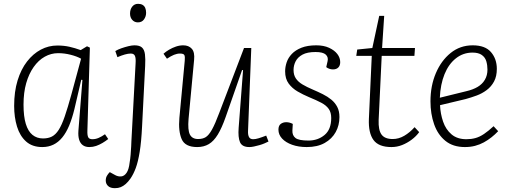

<svg xmlns="http://www.w3.org/2000/svg" viewBox="-20 -755 2668 1004"><path d="M437 -73Q436 -47 441.5 -37Q447 -27 463 -27Q480 -27 496 -34Q512 -41 529 -53L546 -28Q532 -17 516 -7.5Q500 2 483 8Q466 14 447 14Q427 14 413.5 4.5Q400 -5 394 -24Q388 -43 390 -71L411 -337L405 -338L369 -184Q357 -135 341.5 -98Q326 -61 305.5 -36Q285 -11 259 1.5Q233 14 201 14Q149 14 116.5 -15Q84 -44 69 -93Q54 -142 54 -201Q54 -276 72 -334.5Q90 -393 121.5 -433.5Q153 -474 193.5 -495.5Q234 -517 280 -517Q314 -517 343 -510.5Q372 -504 402 -493L435 -513L450 -506ZM205 -31Q232 -31 251.5 -41Q271 -51 287 -76Q303 -101 318.5 -146Q334 -191 353 -260L404 -448Q383 -460 350 -468.5Q317 -477 284 -477Q247 -477 214 -458.5Q181 -440 156 -404.5Q131 -369 117 -320Q103 -271 103 -208Q103 -146 115 -107Q127 -68 150 -49.5Q173 -31 205 -31Z M723 -95Q719 -13 710.5 39Q702 91 690 123.5Q678 156 662 179Q650 196 637.5 207Q625 218 611.5 223.5Q598 229 581 229Q557 229 545 217.5Q533 206 533 189Q533 175 539 164.5Q545 154 554 145L583 161Q598 169 614 167.5Q630 166 642 148.5Q654 131 658 94Q661 78 663 54.5Q665 31 666 10Q667 -11 667 -15L689 -423Q691 -451 685.5 -463Q680 -475 664 -475Q650 -475 632.5 -470Q615 -465 594 -456L583 -488Q596 -496 614.5 -502.5Q633 -509 651.5 -513.5Q670 -518 683 -518Q710 -518 722.5 -506.5Q735 -495 738 -471Q741 -447 739 -410ZM660 -684Q660 -706 671.5 -720.5Q683 -735 702 -735Q716 -735 725.5 -729.5Q735 -724 739.5 -713.5Q744 -703 744 -688Q744 -669 733 -653.5Q722 -638 701 -638Q683 -638 671.5 -651Q660 -664 660 -684Z M835 -474Q847 -485 864 -495Q881 -505 900 -511.5Q919 -518 938 -518Q967 -518 983 -500Q999 -482 995 -442L966 -133Q961 -75 973 -51.5Q985 -28 1016 -28Q1040 -28 1056 -38Q1072 -48 1088.5 -77.5Q1105 -107 1127 -166L1256 -504H1294L1277 -70Q1276 -50 1282 -38.5Q1288 -27 1304 -27Q1316 -27 1332.5 -32Q1349 -37 1372 -46L1384 -15Q1376 -11 1363.5 -5.5Q1351 0 1336.5 4Q1322 8 1308.5 11Q1295 14 1284 14Q1246 14 1235 -11.5Q1224 -37 1228 -87L1251 -388L1246 -389L1160 -143Q1140 -86 1119 -51.5Q1098 -17 1072 -1.5Q1046 14 1011 14Q948 14 930 -27.5Q912 -69 918 -138L946 -437Q948 -457 944.5 -466Q941 -475 921 -475Q906 -475 890 -468.5Q874 -462 853 -448Z M1593 -20Q1642 -20 1677 -49Q1712 -78 1712 -138Q1712 -167 1699 -185.5Q1686 -204 1660.5 -217.5Q1635 -231 1596 -247Q1565 -260 1536.5 -276.5Q1508 -293 1489.5 -318Q1471 -343 1471 -382Q1471 -405 1479 -429Q1487 -453 1506 -473Q1525 -493 1556.5 -505.5Q1588 -518 1634 -518Q1673 -518 1701 -505Q1729 -492 1744 -472.5Q1759 -453 1759 -430Q1759 -412 1749 -402Q1739 -392 1721 -392Q1711 -392 1701.5 -395.5Q1692 -399 1686 -404L1693 -435Q1698 -456 1683.5 -469.5Q1669 -483 1630 -483Q1587 -483 1562 -469.5Q1537 -456 1526 -434.5Q1515 -413 1515 -389Q1515 -363 1527 -345Q1539 -327 1561.5 -313.5Q1584 -300 1617 -286Q1643 -275 1668 -262.5Q1693 -250 1712.5 -234Q1732 -218 1743.5 -196Q1755 -174 1755 -143Q1755 -100 1735.5 -64.5Q1716 -29 1678 -7.5Q1640 14 1584 14Q1541 14 1507.5 2Q1474 -10 1455 -30.5Q1436 -51 1436 -77Q1436 -98 1448 -107Q1460 -116 1477 -116Q1486 -116 1495 -113.5Q1504 -111 1511 -107L1509 -72Q1508 -47 1525 -33.5Q1542 -20 1593 -20Z M1848 -496 1927 -504 1963 -672H1989L1978 -504H2150L2147 -463H1976L1960 -127Q1958 -75 1975 -51.5Q1992 -28 2034 -28Q2065 -28 2094 -45Q2123 -62 2148 -90L2172 -64Q2156 -42 2132.5 -24.5Q2109 -7 2082.5 3.5Q2056 14 2027 14Q1960 14 1933 -23Q1906 -60 1909 -133L1924 -463H1843Z M2452 -518Q2517 -518 2547.5 -482.5Q2578 -447 2578 -395Q2578 -356 2563.5 -329Q2549 -302 2525 -284Q2501 -266 2472.5 -255.5Q2444 -245 2415 -237L2281 -205Q2283 -160 2297 -119Q2311 -78 2341 -52.5Q2371 -27 2419 -27Q2444 -27 2466 -33Q2488 -39 2511 -54.5Q2534 -70 2561 -95L2585 -69Q2569 -52 2550 -37Q2531 -22 2510 -10.5Q2489 1 2464.5 7.5Q2440 14 2411 14Q2349 14 2309 -18.5Q2269 -51 2250 -105.5Q2231 -160 2231 -225Q2231 -306 2259 -372Q2287 -438 2336.5 -478Q2386 -518 2452 -518ZM2529 -391Q2529 -414 2523 -434.5Q2517 -455 2499.5 -467.5Q2482 -480 2451 -480Q2402 -480 2364 -450Q2326 -420 2304.5 -367Q2283 -314 2280 -244L2418 -278Q2453 -286 2477.5 -300.5Q2502 -315 2515.5 -338Q2529 -361 2529 -391Z"/></svg>

Font: Literata 18pt ExtraLight
Style: Italic
Weight: 250
Italic angle: -2°
Designer: Latin by Veronika Burian and Jose Scaglione. Greek by Irene Vlachou. Cyrillic by Vera Evstafieva
Foundry: TypeTogether
Version: Version 3.103;gftools[0.9.29]